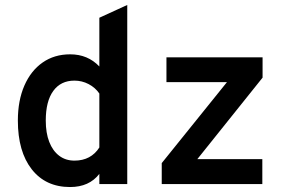

<svg xmlns="http://www.w3.org/2000/svg" viewBox="-20 -742 1142 774"><path d="M262.5 12Q164 12 108 -59.5Q52 -131 52 -256Q52 -336.5 78.2 -396.8Q104.5 -457 151.8 -490Q199 -523 263 -523Q334 -523 380.5 -474V-670.5L493 -722V0H380.5V-41Q339.5 12 262.5 12ZM280 -94.5Q313.5 -94.5 338.8 -108Q364 -121.5 380.5 -147.5V-365Q364 -389 337.2 -403Q310.5 -417 280 -417Q225 -417 194.8 -375.5Q164.5 -334 164.5 -256Q164.5 -206 178.5 -170Q192.5 -134 218.5 -114.2Q244.5 -94.5 280 -94.5ZM632 0V-84.5L895 -411H651V-511H1038.5V-429L775.5 -100.5H1037.5V0Z"/></svg>

Font: Overpass SemiBold
Style: Regular
Weight: 600
Designer: Delve Withrington, Dave Bailey, Thomas Jockin
Foundry: Delve Fonts LLC
Version: Version 4.000